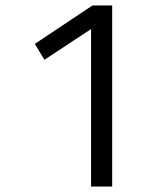

<svg xmlns="http://www.w3.org/2000/svg" viewBox="-20 -680 600 700"><path d="M317 -660 107 -520 142 -462 312 -574V0H389V-660Z"/></svg>

Font: Sunflower Light
Style: Regular
Weight: 300
Designer: JIKJI
Foundry: JIKJI
Version: Version 1.00